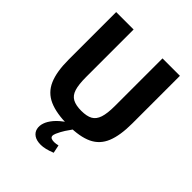

<svg xmlns="http://www.w3.org/2000/svg" viewBox="-249 -828 1184 1184"><g transform="rotate(45 343.0 -236.0)"><path d="M621 -690V-275Q621 -170 595 -106.5Q569 -43 509.5 -15Q450 13 351 13Q246 13 183 -15Q120 -43 92.5 -106.5Q65 -170 65 -275V-690H217V-275Q217 -210 228.5 -173.5Q240 -137 268 -122Q296 -107 343 -107Q391 -107 418 -122Q445 -137 457 -173.5Q469 -210 469 -275V-690ZM334 2 393 4Q376 27 360.5 51Q345 75 332 104Q318 136 338 144Q358 152 395 143L406 196Q352 218 315 218Q278 218 256.5 203.5Q235 189 229.5 165Q224 141 233 115Q241 90 265 61Q289 32 334 2Z"/></g></svg>

Font: Exo 2
Style: Bold
Weight: 700
Designer: Natanael Gama
Foundry: Natanael Gama
Version: Version 2.010